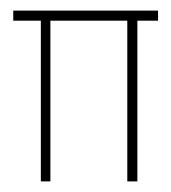

<svg xmlns="http://www.w3.org/2000/svg" viewBox="-20 -342 323 362"><path d="M278 -322V-303H239V0H220V-303H75V0H57V-303H5V-322Z"/></svg>

Font: Josefin Sans Thin
Style: Regular
Weight: 250
Designer: Santiago Orozco
Foundry: Typemade
Version: Version 2.000